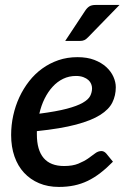

<svg xmlns="http://www.w3.org/2000/svg" viewBox="-20 -748 523 776"><path d="M25 0ZM448 -395.5Q448 -362 434.2 -334Q420.5 -306 385 -283.5Q349.5 -261 287.5 -244.5Q225.5 -228 129 -218V-205Q129 -141.5 156.5 -109.2Q184 -77 239 -77Q273.5 -77 296.5 -86.5Q319.5 -96 335.8 -107.2Q352 -118.5 364.2 -128Q376.5 -137.5 390 -137.5Q400.5 -137.5 409.5 -127.5L436.5 -94.5Q410.5 -68 385.5 -48.8Q360.5 -29.5 334.5 -17Q308.5 -4.5 280 1.5Q251.5 7.5 218 7.5Q173.5 7.5 138 -7.5Q102.5 -22.5 77.2 -49.8Q52 -77 38.5 -115.8Q25 -154.5 25 -202.5Q25 -242.5 33.5 -281.2Q42 -320 58.2 -355Q74.5 -390 97.8 -419.8Q121 -449.5 150.8 -471Q180.5 -492.5 216.2 -504.8Q252 -517 293 -517Q332.5 -517 361.5 -505.8Q390.5 -494.5 409.8 -476.8Q429 -459 438.5 -437.5Q448 -416 448 -395.5ZM287 -441Q259 -441 235.2 -429.5Q211.5 -418 192.8 -397.5Q174 -377 160.2 -349.2Q146.5 -321.5 139 -288.5Q208 -297.5 249.8 -308.5Q291.5 -319.5 314.2 -332.5Q337 -345.5 344.5 -360.2Q352 -375 352 -391.5Q352 -399.5 348.5 -408.5Q345 -417.5 337.2 -424.5Q329.5 -431.5 317 -436.2Q304.5 -441 287 -441ZM463 -728 337 -598.5Q328.5 -589.5 321.2 -586Q314 -582.5 302.5 -582.5H243.5L323.5 -703.5Q331.5 -716 340.8 -722Q350 -728 367 -728Z"/></svg>

Font: Lato Semibold
Style: Italic
Weight: 600
Italic angle: -7°
Designer: Lukasz Dziedzic
Foundry: tyPoland Lukasz Dziedzic
Version: Version 2.006; 2014-01-15